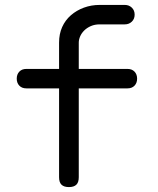

<svg xmlns="http://www.w3.org/2000/svg" viewBox="-20 -750 640 780"><path d="M498 -391H300V-30Q300 -9 290 0.5Q280 10 260 10Q240 10 230 0.5Q220 -9 220 -30V-391H87Q69 -391 58.5 -402Q48 -413 48 -430.5Q48 -448 58.5 -459Q69 -470 87 -470H220V-577Q220 -612 232.5 -640Q245 -668 268 -688Q291 -708 321 -719Q351 -730 385 -730H487Q504 -730 515.5 -719Q527 -708 527 -690.5Q527 -673 515.5 -662Q504 -651 487 -651H385Q365 -651 349 -644Q333 -637 322 -626Q311 -615 305.5 -602Q300 -589 300 -577V-470H498Q516 -470 526.5 -459Q537 -448 537 -430.5Q537 -413 526.5 -402Q516 -391 498 -391Z"/></svg>

Font: Maple Mono Light
Style: Regular
Weight: 300
Monospace: yes
Designer: subframe7536
Version: Version 7.000